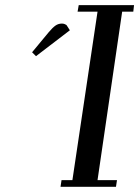

<svg xmlns="http://www.w3.org/2000/svg" viewBox="-20 -722 538 742"><path d="M104 -520 168 -597.2Q183.6 -615.7 194.6 -623.3Q205.6 -630.9 219.2 -630.9Q224.6 -630.9 229.2 -629.2Q233.9 -627.4 235.8 -626L237.8 -624L250 -605L119.1 -504.9ZM213.9 0 217.8 -25.9H259.8L356.9 -676.8H279.8L284.2 -702.1H498L495.1 -676.8H452.1L356.9 -25.9H432.1L428.2 0Z"/></svg>

Font: Dehuti Alt
Style: Bold-Italic
Weight: 700
Version: Version 1.2